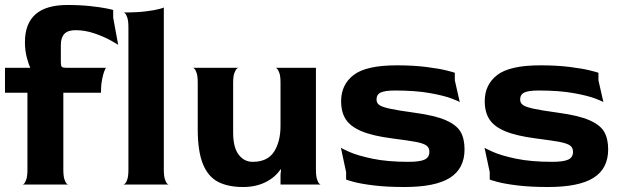

<svg xmlns="http://www.w3.org/2000/svg" viewBox="-20 -740 2499 770"><path d="M405 -468Q403 -466 398.5 -455Q394 -444 389.5 -422Q385 -400 385 -368H234V-60Q234 -34 238.5 -20.5Q243 -7 248.5 -2.5Q254 2 254 0H70Q70 2 75.5 -2.5Q81 -7 85.5 -20.5Q90 -34 90 -60V-368H0V-468H100L101 -470Q96 -478 88 -507.5Q80 -537 80 -571Q80 -720 250 -720Q302 -720 342.5 -715.5Q383 -711 405.5 -706.5Q428 -702 434 -700V-669L454 -560Q454 -561 425.5 -577Q397 -593 359 -606Q321 -619 283 -619Q252 -619 238 -604Q224 -589 224 -560V-498Q224 -482 225.5 -476.5Q227 -471 232.5 -469.5Q238 -468 255 -468Z M657 0H474Q474 2 480 -2.5Q486 -7 490.5 -20.5Q495 -34 495 -60V-630Q495 -656 490.5 -669.5Q486 -683 480.5 -687.5Q475 -692 475 -690Q529 -690 565 -694.5Q601 -699 619 -704Q637 -709 637 -710V-60Q637 -34 641.5 -20.5Q646 -7 651.5 -2.5Q657 2 657 0Z M1105 -39 1107 -59 1105 -61Q1084 -29 1045 -9.5Q1006 10 955 10Q894 10 854 -11Q814 -32 793.5 -83Q773 -134 773 -222V-408Q773 -434 768.5 -447.5Q764 -461 758.5 -465.5Q753 -470 753 -468H937Q937 -470 931 -465.5Q925 -461 920 -447.5Q915 -434 915 -408V-208Q915 -149 937 -120Q959 -91 993 -91Q1053 -91 1079 -131.5Q1105 -172 1105 -236V-408Q1105 -434 1100.5 -447Q1096 -460 1090.5 -465Q1085 -470 1085 -468H1247V-60Q1247 -34 1251.5 -20.5Q1256 -7 1261.5 -2.5Q1267 2 1267 0H1105Z M1642 -288Q1724 -277 1767.5 -258Q1811 -239 1827 -211.5Q1843 -184 1843 -141Q1843 -64 1784.5 -27Q1726 10 1602 10Q1530 10 1478 3.5Q1426 -3 1397 -11Q1368 -19 1368 -20V-50L1347 -148Q1347 -146 1380.5 -131Q1414 -116 1474 -103.5Q1534 -91 1618 -91Q1664 -91 1683 -100Q1702 -109 1702 -131Q1702 -148 1690 -156.5Q1678 -165 1650 -170.5Q1622 -176 1552 -185Q1475 -195 1430.5 -213.5Q1386 -232 1367 -261Q1348 -290 1348 -334Q1348 -401 1398.5 -439.5Q1449 -478 1571 -478Q1637 -478 1689 -471.5Q1741 -465 1772.5 -457Q1804 -449 1804 -448V-418L1824 -330Q1824 -332 1793.5 -344Q1763 -356 1705 -366.5Q1647 -377 1564 -377Q1524 -377 1507 -369Q1490 -361 1490 -341Q1490 -327 1501 -319Q1512 -311 1544 -304Q1576 -297 1642 -288Z M2218 -288Q2300 -277 2343.5 -258Q2387 -239 2403 -211.5Q2419 -184 2419 -141Q2419 -64 2360.5 -27Q2302 10 2178 10Q2106 10 2054 3.5Q2002 -3 1973 -11Q1944 -19 1944 -20V-50L1923 -148Q1923 -146 1956.5 -131Q1990 -116 2050 -103.5Q2110 -91 2194 -91Q2240 -91 2259 -100Q2278 -109 2278 -131Q2278 -148 2266 -156.5Q2254 -165 2226 -170.5Q2198 -176 2128 -185Q2051 -195 2006.5 -213.5Q1962 -232 1943 -261Q1924 -290 1924 -334Q1924 -401 1974.5 -439.5Q2025 -478 2147 -478Q2213 -478 2265 -471.5Q2317 -465 2348.5 -457Q2380 -449 2380 -448V-418L2400 -330Q2400 -332 2369.5 -344Q2339 -356 2281 -366.5Q2223 -377 2140 -377Q2100 -377 2083 -369Q2066 -361 2066 -341Q2066 -327 2077 -319Q2088 -311 2120 -304Q2152 -297 2218 -288Z"/></svg>

Font: Red Rose Bold
Style: Regular
Weight: 700
Designer: jaikishan Patel
Version: Version 1.000